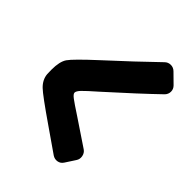

<svg xmlns="http://www.w3.org/2000/svg" viewBox="-105 -949 1210 1210"><g transform="rotate(-45 500.0 -344.5)"><path d="M677 -486Q826 -323 955 -190Q972 -173 972 -149.5Q972 -126 955 -109L893 -46Q876 -29 853.5 -29Q831 -29 814 -45Q701 -162 535 -347Q477 -413 455 -434Q433 -455 419 -455Q407 -455 388.5 -430.5Q370 -406 325 -337Q220 -179 207 -161Q194 -142 170 -137.5Q146 -133 127 -146L61 -189Q41 -202 37 -224.5Q33 -247 46 -267L155 -424Q266 -585 298 -618Q334 -655 379 -659Q393 -660 419 -660Q491 -660 526 -636Q561 -612 677 -486Z"/></g></svg>

Font: Rounded Mplus 1c Black
Style: Regular
Weight: 900
Version: Version 1.059.20150529